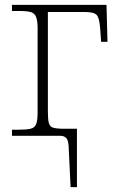

<svg xmlns="http://www.w3.org/2000/svg" viewBox="-20 -556 481 786"><path d="M261 44Q260 19 251.5 9.5Q243 0 227 0H29V-25H56Q89 -25 105.5 -29Q122 -33 128 -48Q134 -63 134 -97V-439Q134 -470 128 -486Q122 -502 106 -506.5Q90 -511 60 -511H29V-536H416L420 -385H394L390 -440Q387 -483 375.5 -495Q364 -507 325 -507H176V-98Q176 -67 180 -52.5Q184 -38 195.5 -34Q207 -30 230 -29H295V210H269Z"/></svg>

Font: Noto Serif ExtraLight
Style: Regular
Weight: 200
Designer: Monotype Design Team
Foundry: Monotype Imaging Inc.
Version: Version 2.015; ttfautohint (v1.8.4.7-5d5b)